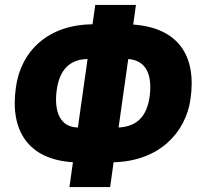

<svg xmlns="http://www.w3.org/2000/svg" viewBox="-20 -744 793 774"><path d="M260 10H424L438 -90C621 -94 729 -209 748 -345C773 -519 699 -632 517 -645L528 -724H364L353 -646C176 -645 64 -540 44 -391C19 -215 96 -101 274 -90ZM294 -230C224 -231 196 -292 209 -383C220 -460 259 -505 333 -506ZM458 -230 497 -506C570 -501 595 -441 583 -353C572 -278 535 -234 458 -230Z"/></svg>

Font: Noto Sans ExtraCondensed Black
Style: Italic
Weight: 900
Width: 2
Italic angle: -12°
Designer: Monotype Design Team
Foundry: Monotype Imaging Inc.
Version: Version 2.013